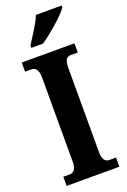

<svg xmlns="http://www.w3.org/2000/svg" viewBox="-174 -987 693 1044"><g transform="rotate(-20 172.0 -465.5)"><path d="M96 -784V-771H164C221 -810 309 -886 330 -921V-931H181C164 -886 122 -827 96 -784ZM20 0H325V-53H285C265 -53 248 -70 248 -110V-600C248 -647 262 -661 285 -661H325V-714H20V-661H59C76 -661 96 -647 96 -601V-109C96 -67 76 -53 59 -53H20Z"/></g></svg>

Font: Noto Serif Armenian ExtraCondensed ExtraBold
Style: Regular
Weight: 800
Width: 2
Designer: Monotype Design Team
Foundry: Monotype Imaging Inc.
Version: Version 2.008